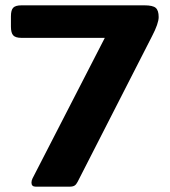

<svg xmlns="http://www.w3.org/2000/svg" viewBox="-20 -700 636 720"><path d="M98 -15Q98 -23 102 -31L373 -558H61Q38 -558 29.5 -567.5Q21 -577 21 -600V-639Q21 -662 29.5 -671Q38 -680 61 -680H522Q553 -680 564 -670.5Q575 -661 575 -636Q575 -612 550 -564L271 -18Q266 -8 259.5 -4Q253 0 241 0H114Q98 0 98 -15Z"/></svg>

Font: Mitr Medium
Style: Regular
Weight: 500
Designer: Thanarat Vachiruckul
Foundry: Cadson Demak
Version: Version 1.003